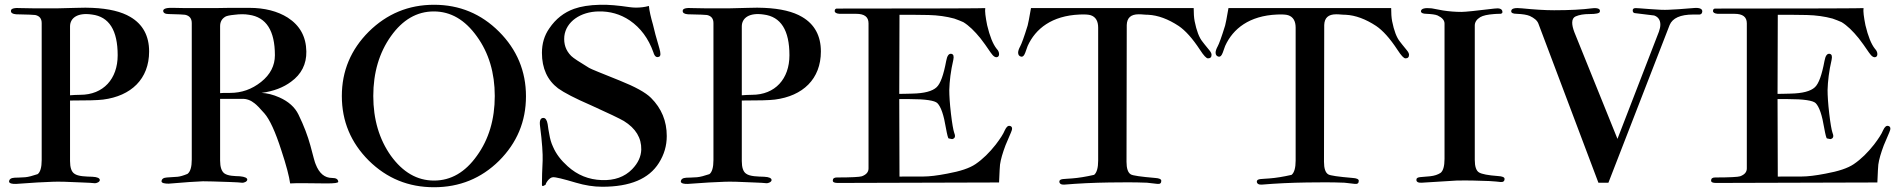

<svg xmlns="http://www.w3.org/2000/svg" viewBox="-20 -767 7970 806"><path d="M606 -551C606 -616 580 -665 527 -696C490 -718 437 -731 368 -734C352 -735 329 -735 300 -734C261 -733 234 -732 220 -732C133 -732 82 -732 68 -733C40 -735 26 -731 26 -722C25 -713 33 -708 48 -707C97 -706 123 -705 128 -704C146 -700 155 -689 155 -670V-95C155 -64 149 -44 138 -36C117 -29 99 -24 86 -23C67 -22 52 -21 41 -21C26 -20 19 -15 18 -5C18 3 33 6 48 5C115 0 166 -3 202 -4C225 -5 266 -4 325 -1C352 0 369 1 376 2C387 3 399 -4 399 -11C399 -19 389 -24 368 -25C341 -26 308 -26 292 -38C280 -46 274 -64 274 -91V-345C344 -345 390 -346 413 -349C530 -364 606 -435 606 -551ZM474 -535C474 -436 414 -369 317 -369C301 -369 287 -368 274 -367V-656C274 -692 306 -715 366 -706C438 -697 474 -640 474 -535Z M1400 -4C1399 -15 1391 -20 1374 -20C1343 -20 1320 -39 1305 -78C1302 -84 1295 -110 1283 -156C1272 -196 1256 -239 1233 -286C1218 -317 1191 -341 1153 -358C1126 -370 1101 -376 1078 -377C1129 -384 1170 -400 1202 -424C1245 -455 1267 -498 1266 -551C1265 -613 1239 -660 1188 -693C1145 -720 1091 -734 1027 -734H944C902 -733 871 -733 850 -733C769 -733 722 -733 708 -734C680 -735 666 -731 665 -722C665 -713 673 -708 688 -708C729 -707 752 -706 757 -705C776 -701 785 -689 785 -670V-97C785 -66 779 -46 767 -37C750 -30 736 -26 726 -25L681 -22C666 -21 659 -16 658 -6C658 2 673 4 688 4C757 -2 805 -5 832 -6C851 -6 888 -5 944 -3C971 -2 988 -1 995 0C1007 1 1018 -6 1018 -13C1018 -20 1008 -25 987 -27C964 -28 938 -28 922 -39C910 -48 904 -66 904 -93V-352H995C1015 -353 1033 -346 1049 -333C1057 -327 1071 -313 1090 -291C1112 -266 1136 -214 1161 -136C1182 -73 1194 -26 1198 3C1212 2 1231 2 1255 2C1318 3 1350 3 1351 3C1384 3 1400 1 1400 -4ZM1134 -535C1134 -492 1115 -454 1076 -423C1037 -392 994 -377 946 -377C923 -377 909 -377 904 -376V-657C904 -675 911 -688 926 -697C931 -700 943 -703 964 -705C987 -708 1008 -708 1025 -705C1098 -695 1134 -638 1134 -535Z M1802 19C1909 19 2000 -18 2075 -92C2150 -167 2188 -257 2188 -363C2188 -468 2150 -559 2075 -634C2000 -709 1909 -747 1802 -747C1695 -747 1604 -709 1528 -634C1453 -559 1415 -469 1415 -364C1415 -258 1453 -168 1528 -93C1604 -18 1695 19 1802 19ZM1547 -364C1547 -462 1572 -546 1621 -615C1670 -684 1730 -719 1801 -719C1872 -719 1932 -684 1982 -614C2032 -545 2057 -461 2057 -364C2057 -266 2032 -182 1982 -113C1933 -44 1873 -9 1802 -9C1731 -9 1671 -44 1621 -113C1572 -182 1547 -266 1547 -364Z M2748 -564C2735 -608 2726 -641 2721 -664C2712 -695 2706 -721 2704 -742C2686 -737 2668 -735 2649 -735C2640 -735 2631 -736 2623 -737C2576 -744 2534 -748 2499 -747C2454 -746 2418 -740 2390 -730C2348 -715 2313 -688 2286 -648C2265 -618 2255 -584 2255 -545C2255 -480 2278 -430 2323 -396C2348 -378 2394 -354 2461 -325C2534 -292 2580 -270 2599 -259C2649 -228 2673 -188 2672 -139C2671 -110 2659 -83 2634 -57C2602 -24 2559 -9 2506 -11C2451 -13 2404 -32 2363 -69C2335 -94 2314 -121 2301 -152C2294 -167 2289 -184 2286 -203C2283 -217 2281 -231 2279 -246C2276 -263 2270 -272 2261 -272C2249 -272 2244 -261 2247 -238C2256 -169 2259 -120 2258 -93C2256 -53 2255 -20 2255 7C2255 12 2256 14 2259 14C2261 14 2264 12 2269 9H2271C2270 10 2270 10 2270 10C2270 3 2285 -22 2301 -23C2312 -24 2344 -16 2398 0C2435 11 2472 17 2508 17C2625 17 2704 -16 2746 -83C2768 -118 2779 -155 2779 -196C2779 -259 2757 -312 2713 -356C2690 -379 2646 -403 2581 -429C2504 -460 2461 -477 2453 -482C2412 -507 2387 -523 2378 -532C2355 -555 2346 -582 2349 -615C2356 -676 2417 -718 2493 -719C2540 -720 2584 -708 2624 -681C2669 -650 2702 -606 2723 -547C2728 -530 2736 -524 2747 -529C2754 -532 2754 -543 2748 -564Z M3426 -551C3426 -616 3400 -665 3347 -696C3310 -718 3257 -731 3188 -734C3172 -735 3149 -735 3120 -734C3081 -733 3054 -732 3040 -732C2953 -732 2902 -732 2888 -733C2860 -735 2846 -731 2846 -722C2845 -713 2853 -708 2868 -707C2917 -706 2943 -705 2948 -704C2966 -700 2975 -689 2975 -670V-95C2975 -64 2969 -44 2958 -36C2937 -29 2919 -24 2906 -23C2887 -22 2872 -21 2861 -21C2846 -20 2839 -15 2838 -5C2838 3 2853 6 2868 5C2935 0 2986 -3 3022 -4C3045 -5 3086 -4 3145 -1C3172 0 3189 1 3196 2C3207 3 3219 -4 3219 -11C3219 -19 3209 -24 3188 -25C3161 -26 3128 -26 3112 -38C3100 -46 3094 -64 3094 -91V-345C3164 -345 3210 -346 3233 -349C3350 -364 3426 -435 3426 -551ZM3294 -535C3294 -436 3234 -369 3137 -369C3121 -369 3107 -368 3094 -367V-656C3094 -692 3126 -715 3186 -706C3258 -697 3294 -640 3294 -535Z M4224 -211C4231 -226 4230 -235 4221 -238C4212 -241 4205 -235 4198 -220C4192 -205 4179 -185 4160 -160C4134 -127 4106 -99 4075 -78C4050 -61 4011 -48 3956 -38C3915 -30 3881 -26 3856 -26C3779 -26 3745 -26 3756 -25L3755 -351H3799C3865 -351 3904 -345 3915 -334C3930 -319 3942 -284 3951 -229C3956 -201 3960 -187 3962 -186C3970 -184 3975 -183 3977 -183C3990 -186 3992 -195 3985 -212C3982 -221 3977 -247 3972 -290C3967 -333 3965 -366 3965 -389C3966 -426 3971 -469 3982 -516C3985 -531 3983 -539 3974 -541C3963 -543 3956 -533 3952 -511C3941 -452 3928 -416 3912 -401C3894 -384 3860 -375 3809 -374C3780 -373 3762 -373 3755 -373L3756 -705C3790 -705 3831 -705 3878 -704C3917 -703 3953 -698 3986 -689C4000 -684 4013 -679 4024 -674C4047 -660 4071 -637 4096 -606C4108 -591 4122 -571 4139 -546C4150 -530 4159 -524 4168 -528C4172 -530 4174 -534 4174 -540C4174 -547 4171 -555 4164 -562C4148 -582 4135 -615 4124 -661C4117 -696 4114 -720 4116 -733C4117 -732 3910 -731 3496 -731C3488 -732 3484 -728 3484 -721C3484 -714 3491 -710 3504 -709C3504 -709 3527 -709 3574 -709C3609 -709 3626 -696 3626 -669V-60C3626 -45 3617 -34 3598 -27C3589 -24 3554 -22 3493 -22C3482 -22 3476 -18 3476 -9C3476 -2 3483 1 3497 1L4174 -1C4176 -45 4177 -70 4178 -76C4181 -98 4189 -125 4201 -157L4224 -211Z M5051 -522C5061 -522 5066 -527 5066 -537C5066 -542 5063 -549 5056 -557C5041 -576 5031 -587 5028 -592C5014 -609 5003 -638 4995 -678C4992 -694 4991 -712 4991 -733H4308C4301 -692 4296 -667 4294 -660C4279 -611 4268 -582 4263 -573C4257 -562 4254 -553 4254 -546C4254 -537 4258 -531 4267 -529C4274 -528 4279 -533 4284 -546L4294 -574C4327 -647 4396 -701 4512 -706C4534 -707 4550 -706 4559 -703C4580 -696 4590 -678 4590 -651V-93C4590 -62 4584 -42 4573 -33C4538 -25 4507 -20 4480 -18C4448 -15 4428 -18 4427 -5C4427 4 4435 9 4448 8C4507 3 4570 0 4637 -1C4692 -2 4744 -2 4795 0L4839 5C4850 6 4855 2 4855 -8C4855 -15 4846 -19 4829 -20C4769 -25 4735 -30 4727 -35C4715 -42 4709 -60 4709 -88L4710 -662C4711 -692 4727 -707 4760 -707C4765 -707 4772 -707 4780 -706C4791 -705 4797 -705 4800 -705C4841 -703 4884 -687 4928 -658C4956 -639 4986 -606 5018 -557C5033 -534 5044 -522 5051 -522Z M5880 -522C5890 -522 5895 -527 5895 -537C5895 -542 5892 -549 5885 -557C5870 -576 5860 -587 5857 -592C5843 -609 5832 -638 5824 -678C5821 -694 5820 -712 5820 -733H5137C5130 -692 5125 -667 5123 -660C5108 -611 5097 -582 5092 -573C5086 -562 5083 -553 5083 -546C5083 -537 5087 -531 5096 -529C5103 -528 5108 -533 5113 -546L5123 -574C5156 -647 5225 -701 5341 -706C5363 -707 5379 -706 5388 -703C5409 -696 5419 -678 5419 -651V-93C5419 -62 5413 -42 5402 -33C5367 -25 5336 -20 5309 -18C5277 -15 5257 -18 5256 -5C5256 4 5264 9 5277 8C5336 3 5399 0 5466 -1C5521 -2 5573 -2 5624 0L5668 5C5679 6 5684 2 5684 -8C5684 -15 5675 -19 5658 -20C5598 -25 5564 -30 5556 -35C5544 -42 5538 -60 5538 -88L5539 -662C5540 -692 5556 -707 5589 -707C5594 -707 5601 -707 5609 -706C5620 -705 5626 -705 5629 -705C5670 -703 5713 -687 5757 -658C5785 -639 5815 -606 5847 -557C5862 -534 5873 -522 5880 -522Z M6296 -16C6296 -23 6287 -27 6268 -28C6227 -31 6201 -36 6189 -43C6177 -50 6171 -68 6171 -96V-660C6171 -674 6179 -686 6194 -695C6206 -702 6225 -706 6252 -708C6261 -709 6270 -709 6279 -709C6285 -710 6288 -713 6287 -718C6286 -730 6274 -734 6253 -731C6178 -722 6132 -717 6115 -717C6090 -717 6064 -719 6038 -723L5990 -732C5961 -735 5946 -731 5945 -720C5945 -713 5953 -709 5968 -709C5990 -708 6006 -706 6015 -702C6034 -693 6044 -682 6044 -668V-100C6044 -69 6038 -49 6027 -41C6016 -34 6002 -29 5983 -27C5947 -23 5926 -26 5926 -13C5925 -4 5933 1 5948 0L6094 -9C6138 -10 6184 -9 6232 -7C6253 -6 6269 -4 6279 -3C6290 -2 6296 -6 6296 -16Z M7126 -718C7127 -730 7115 -736 7087 -733C7042 -729 7008 -727 6984 -726C6967 -725 6941 -726 6904 -729C6868 -732 6849 -733 6847 -733C6838 -733 6834 -730 6834 -723C6834 -717 6837 -713 6842 -712L6924 -702C6941 -696 6950 -683 6950 -664C6950 -655 6948 -645 6944 -634L6770 -184L6589 -632C6583 -648 6580 -661 6580 -672C6580 -685 6585 -694 6594 -698C6610 -705 6629 -708 6652 -708C6680 -708 6695 -711 6696 -718C6699 -730 6687 -735 6662 -732C6623 -727 6571 -724 6504 -724C6465 -724 6420 -727 6369 -732C6340 -735 6325 -732 6324 -721C6323 -713 6331 -709 6347 -709C6372 -708 6390 -705 6402 -700C6421 -691 6433 -681 6438 -668L6690 0H6732L6989 -662C7001 -691 7034 -706 7088 -706H7115C7122 -707 7125 -711 7126 -718Z M7911 -211C7918 -226 7917 -235 7908 -238C7899 -241 7892 -235 7885 -220C7879 -205 7866 -185 7847 -160C7821 -127 7793 -99 7762 -78C7737 -61 7698 -48 7643 -38C7602 -30 7568 -26 7543 -26C7466 -26 7432 -26 7443 -25L7442 -351H7486C7552 -351 7591 -345 7602 -334C7617 -319 7629 -284 7638 -229C7643 -201 7647 -187 7649 -186C7657 -184 7662 -183 7664 -183C7677 -186 7679 -195 7672 -212C7669 -221 7664 -247 7659 -290C7654 -333 7652 -366 7652 -389C7653 -426 7658 -469 7669 -516C7672 -531 7670 -539 7661 -541C7650 -543 7643 -533 7639 -511C7628 -452 7615 -416 7599 -401C7581 -384 7547 -375 7496 -374C7467 -373 7449 -373 7442 -373L7443 -705C7477 -705 7518 -705 7565 -704C7604 -703 7640 -698 7673 -689C7687 -684 7700 -679 7711 -674C7734 -660 7758 -637 7783 -606C7795 -591 7809 -571 7826 -546C7837 -530 7846 -524 7855 -528C7859 -530 7861 -534 7861 -540C7861 -547 7858 -555 7851 -562C7835 -582 7822 -615 7811 -661C7804 -696 7801 -720 7803 -733C7804 -732 7597 -731 7183 -731C7175 -732 7171 -728 7171 -721C7171 -714 7178 -710 7191 -709C7191 -709 7214 -709 7261 -709C7296 -709 7313 -696 7313 -669V-60C7313 -45 7304 -34 7285 -27C7276 -24 7241 -22 7180 -22C7169 -22 7163 -18 7163 -9C7163 -2 7170 1 7184 1L7861 -1C7863 -45 7864 -70 7865 -76C7868 -98 7876 -125 7888 -157L7911 -211Z"/></svg>

Font: GFS Fleischman
Style: Regular
Weight: 400
Designer: George Matthiopoulos
Foundry: George Matthiopoulos
Version: Version 1.0